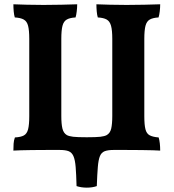

<svg xmlns="http://www.w3.org/2000/svg" viewBox="-20 -699 809 895"><path d="M726.7 -679Q726.7 -663.4 724.7 -646.1Q722.6 -628.9 719.1 -617.7Q692.6 -616.2 678.1 -607.9Q663.7 -599.7 658.2 -578.8Q652.7 -557.9 652.7 -517.7V-157.3Q652.7 -117.1 658 -96.5Q663.2 -75.9 677.9 -68.2Q692.6 -60.4 719.6 -58.3Q723.2 -46.6 725 -30.4Q726.7 -14.1 726.7 3Q713.8 2 692.9 1.5Q671.9 1 640.3 0.5Q608.6 0 563.6 0Q518.5 0 456.3 0H307.6Q245.9 0 202.2 0Q158.4 0 128.3 0.5Q98.2 1 77.8 1.5Q57.4 2 42.4 3Q42.4 -14.1 43.4 -29.3Q44.4 -44.5 49.5 -58.3Q77 -59.8 91.2 -67.6Q105.5 -75.4 110.9 -96.2Q116.4 -117.1 116.4 -157.3V-517.7Q116.4 -557.9 110.9 -578.8Q105.5 -599.7 90.7 -607.9Q76 -616.2 49 -617.7Q45.5 -628.9 43.9 -645.9Q42.4 -662.9 42.4 -679Q68.8 -678 105.5 -677Q142.3 -676 183.3 -676Q224.3 -676 266.9 -677Q309.6 -678 339.8 -679Q339.8 -663.4 337.7 -646.1Q335.7 -628.9 332.2 -617.7Q305.6 -616.2 291.2 -607.9Q276.7 -599.7 271.3 -578.8Q265.8 -557.9 265.8 -517.7V-158.7Q265.8 -121.3 271 -99.7Q276.3 -78.2 291.8 -69.2Q301.7 -63.8 321.1 -61.5Q340.6 -59.2 384.6 -59.2Q428.6 -59.2 448 -61.5Q467.5 -63.8 477.3 -69.2Q493.4 -78.2 498.4 -99.7Q503.4 -121.3 503.4 -158.7V-517.7Q503.4 -557.9 497.6 -578.8Q491.9 -599.7 477.4 -607.9Q462.9 -616.2 435.9 -617.7Q432.4 -628.9 430.9 -645.9Q429.4 -662.9 429.4 -679Q455.7 -678 492.5 -677Q529.2 -676 570.2 -676Q611.2 -676 653.9 -677Q696.5 -678 726.7 -679ZM336.9 168.5Q335.4 113.2 332.7 79.8Q330 46.3 322.4 29Q314.9 11.7 300 5.8Q285.2 0 258.4 0H509.8Q483.5 0 468.1 5.8Q452.7 11.7 445.7 29Q438.7 46.3 436 79.8Q433.2 113.2 431.2 168.5Q410.5 175.7 384.6 175.7Q358.7 175.7 336.9 168.5Z"/></svg>

Font: Vollkorn
Style: Regular
Weight: 400
Designer: Friedrich Althausen
Foundry: Friedrich Althausen
Version: Version 5.001